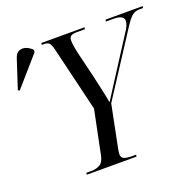

<svg xmlns="http://www.w3.org/2000/svg" viewBox="-231 -852 1001 984"><g transform="rotate(-20 269.5 -360.0)"><path d="M79 0 81 -10H107Q135 -10 155 -21.5Q175 -33 182 -71L230 -306L146 -657Q139 -685 131 -694.5Q123 -704 101 -704H90L91 -714H327L325 -704H279Q239 -704 239 -676Q239 -662 241 -647Q243 -632 249 -604L284 -459Q291 -427 300 -387Q309 -347 316 -309Q331 -333 348 -359Q365 -385 385 -417L513 -616Q537 -651 537 -672Q537 -704 482 -704H439L442 -714H644L642 -704H621Q600 -704 582.5 -690.5Q565 -677 538 -634L322 -301L276 -72Q272 -53 272 -41Q272 -22 287 -16Q302 -10 328 -10H352L350 0ZM-96 -523 -105 -527 -54 -683Q-46 -709 -28.5 -716.5Q-11 -724 9 -717Q29 -710 44 -693L42 -681Z"/></g></svg>

Font: Noto Serif Display Condensed
Style: Italic
Weight: 400
Width: 3
Italic angle: -12°
Designer: Monotype Design Team
Foundry: Monotype Imaging Inc.
Version: Version 2.009